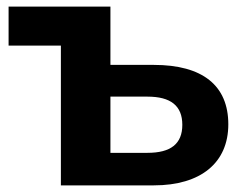

<svg xmlns="http://www.w3.org/2000/svg" viewBox="-20 -559 740 579"><path d="M443.8 0C585.9 0 668.5 -68.4 668.5 -184.1C668.5 -300.8 591.3 -363.3 443.8 -363.3H313V-539.1H5.9V-421.4H163.6V0ZM313 -267.6H424.8C494.6 -267.6 529.8 -240.2 529.8 -182.6C529.8 -125 494.6 -98.1 424.8 -98.1H313Z"/></svg>

Font: Winston
Style: Bold
Weight: 700
Designer: Vernon Adams, Kim Jin-seong, David Berlow, Cristiano Sobral
Foundry: The Winston Project Authors
Version: Version 3.004